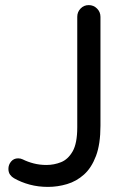

<svg xmlns="http://www.w3.org/2000/svg" viewBox="-20 -723 506 753"><path d="M168 10Q130 10 96.5 1Q63 -8 35 -24Q26 -29 19.5 -38Q13 -47 13 -61Q13 -77 23.5 -89.5Q34 -102 51 -102Q61 -102 69 -98Q89 -88 112.5 -82Q136 -76 162 -76Q192 -76 219.5 -87Q247 -98 265 -129.5Q283 -161 283 -224V-657Q283 -676 296 -689.5Q309 -703 328 -703Q347 -703 360.5 -689.5Q374 -676 374 -657V-230Q374 -158 356.5 -111.5Q339 -65 309.5 -38.5Q280 -12 243 -1Q206 10 168 10Z"/></svg>

Font: Varela Round
Style: Regular
Weight: 400
Designer: Joe Prince, Avraham Cornfeld
Foundry: Joe Prince, Avraham Cornfeld
Version: Version 3.010; ttfautohint (v1.8.4.7-5d5b)